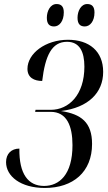

<svg xmlns="http://www.w3.org/2000/svg" viewBox="-20 -921 533 951"><path d="M400 -790C426 -790 448 -816 448 -859C448 -890 434 -901 412 -901C381 -901 364 -866 364 -833C364 -801 378 -790 400 -790ZM248 -790C274 -790 296 -816 296 -860C296 -890 282 -901 260 -901C229 -901 212 -866 212 -833C212 -801 226 -790 248 -790ZM202 10C342 10 436 -69 436 -208C436 -315 382 -356 282 -371C418 -388 491 -462 491 -565C491 -668 421 -724 317 -724C205 -724 116 -656 116 -580C116 -536 150 -520 189 -520C204 -645 236 -714 312 -714C374 -714 398 -665 398 -591C398 -451 321 -377 231 -377H156L154 -367H231C311 -367 339 -297 339 -202C339 -55 273 0 198 0C120 0 74 -59 76 -185C36 -185 10 -159 10 -118C10 -48 82 10 202 10Z"/></svg>

Font: Noto Serif Display ExtraCondensed Medium
Style: Italic
Weight: 500
Width: 2
Italic angle: -12°
Designer: Monotype Design Team
Foundry: Monotype Imaging Inc.
Version: Version 2.009